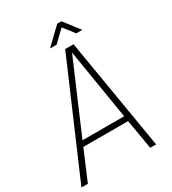

<svg xmlns="http://www.w3.org/2000/svg" viewBox="-239 -1067 1062 1185"><g transform="rotate(-30 292.5 -475.0)"><path d="M293 -839.8H246.1L360.8 -950.2H391.1L476.1 -839.8H433.1L373 -917ZM325.2 -790H384.8L517.1 0H475.1L439 -210.9H120.1L30.8 0H-15.1ZM351.1 -750 136.2 -249H433.1Z"/></g></svg>

Font: Cooper Hewitt
Style: Light Italic
Weight: 704
Designer: Village Type and Design LLC
Foundry: Cooper Hewitt Smithsonian Design Museum
Version: 1.000